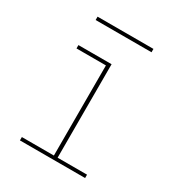

<svg xmlns="http://www.w3.org/2000/svg" viewBox="-164 -786 827 893"><g transform="rotate(30 250.0 -339.5)"><path d="M75 0V-18H247V-502H89V-520H267V-18H425V0ZM100 -661V-679H400V-661Z"/></g></svg>

Font: Zed Mono Thin
Style: Regular
Weight: 100
Monospace: yes
Designer: Belleve Invis
Foundry: Belleve Invis
Version: Version 1.0.0; ttfautohint (v1.8.4)